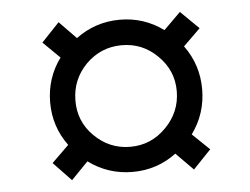

<svg xmlns="http://www.w3.org/2000/svg" viewBox="-41 -596 751 576"><g transform="rotate(-5 334.5 -308.0)"><path d="M153.8 -70.3 100.1 -126.5 151.4 -176.8Q108.4 -235.4 108.6 -308.6Q108.9 -381.8 151.4 -439.9L101.1 -489.3L154.8 -545.9L205.6 -493.7Q264.2 -537.1 337.4 -537.4Q410.6 -537.6 469.2 -494.6L520 -544.9L574.7 -491.2L523.4 -440.9Q566.4 -382.3 566.4 -308.6Q566.4 -234.9 523.4 -175.8L574.7 -126.5L521 -70.3L469.2 -122.6Q411.1 -79.1 337.4 -79.1Q263.7 -79.1 204.6 -122.6ZM228 -200.7Q273.9 -154.8 336.9 -154.8Q399.9 -154.8 444.8 -200.7Q489.7 -246.1 490 -308.8Q490.2 -371.6 444.8 -416Q399.9 -460.9 336.9 -460.7Q273.9 -460.4 229 -415.5Q185.1 -370.6 184.6 -307.6Q184.1 -244.6 228 -200.7Z"/></g></svg>

Font: HK Grotesk SmBold Legacy Italic
Style: Regular
Weight: 600
Italic angle: -13°
Designer: Alfredo Marco Pradil
Foundry: Hanken Design Co.
Version: Version 2.022;PS 002.022;hotconv 1.0.88;makeotf.lib2.5.64775